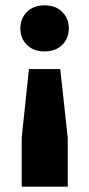

<svg xmlns="http://www.w3.org/2000/svg" viewBox="-20 -515 333 717"><path d="M61 182V0L88 -257H205L233 0V182ZM146 -323Q105 -323 80.5 -347.5Q56 -372 56 -409Q56 -446 80.5 -470.5Q105 -495 146 -495Q188 -495 212.5 -470.5Q237 -446 237 -409Q237 -372 212.5 -347.5Q188 -323 146 -323Z"/></svg>

Font: Gantari ExtraBold
Style: Regular
Weight: 800
Version: Version 1.000